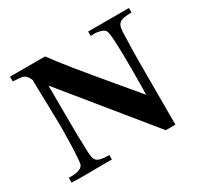

<svg xmlns="http://www.w3.org/2000/svg" viewBox="-146 -885 1137 1085"><g transform="rotate(-30 422.5 -342.0)"><path d="M810 -693V-664Q747 -664 730 -647Q724 -641 720.5 -634.5Q717 -628 715 -615.5Q713 -603 712.5 -597Q712 -591 711.5 -571Q711 -551 711 -544Q708 -483 708 -387V9Q645 10 645 9Q320 -389 197 -541Q198 -366 198 -309Q198 -213 201 -151Q201 -141 201.5 -124Q202 -107 202.5 -98.5Q203 -90 204.5 -78.5Q206 -67 209.5 -59.5Q213 -52 218 -46Q236 -28 299 -29Q298 0 299 0Q300 0 285 0Q270 0 247 0Q224 0 196 0.5Q168 1 140 1Q112 1 88.5 1Q65 1 50 0H36V-32Q111 -29 128 -58Q132 -63 134.5 -87Q137 -111 138.5 -144.5Q140 -178 140.5 -208.5Q141 -239 141.5 -269Q142 -299 142 -304Q142 -322 139 -458.5Q136 -595 135 -613Q123 -645 100 -655Q94 -657 77.5 -658.5Q61 -660 48 -661L34 -662V-693H263Q302 -639 368.5 -557Q435 -475 534.5 -356.5Q634 -238 649 -220Q651 -239 651 -391Q651 -611 638 -638Q631 -653 607.5 -659.5Q584 -666 564 -665L544 -664V-693Z"/></g></svg>

Font: GFS Artemisia
Style: Bold
Weight: 700
Designer: Designed by Takis Katsoulidis.
Foundry: Designed by Takis Katsoulidis.
Version: Version 1.0